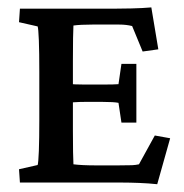

<svg xmlns="http://www.w3.org/2000/svg" viewBox="-20 -483 487 508"><path d="M396 4.4Q373.5 2 348.1 1Q322.8 0 302.2 0H32.7L30.3 -35.2L79.6 -46.4Q81.5 -51.8 82.8 -83.7Q84 -115.7 84 -165.5V-293.5Q84 -344.2 82.8 -376.2Q81.5 -408.2 79.6 -413.1L30.3 -424.3L32.7 -460H278.3Q298.8 -460 328.1 -460.7Q357.4 -461.4 380.4 -463.4L398.9 -352.5L357.4 -346.7L329.6 -414.1Q314 -418 295.9 -418H224.1Q193.4 -418 174.3 -415.5Q173.8 -407.7 173.3 -382.1Q172.9 -356.4 172.9 -321.8V-137.7Q172.9 -105 173.3 -81.1Q173.8 -57.1 174.3 -48.3Q196.3 -45.4 235.4 -45.4H292Q319.8 -45.4 329.6 -45.9Q339.4 -46.4 347.7 -48.3L389.6 -124.5L430.2 -117.2ZM301.3 -158.7 293.5 -210.9Q281.2 -213.4 252 -213.4H203.1Q190.4 -213.4 178.7 -212.6Q167 -211.9 158.2 -211.4V-261.2Q167 -260.3 178.7 -259.8Q190.4 -259.3 203.1 -259.3H252Q282.2 -259.3 293.5 -260.3L301.3 -314H340.8V-158.7Z"/></svg>

Font: Lateef Medium
Style: Regular
Weight: 500
Designer: SIL International
Foundry: SIL International
Version: Version 4.200